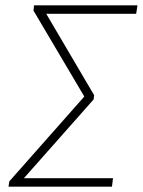

<svg xmlns="http://www.w3.org/2000/svg" viewBox="-20 -702 537 722"><path d="M497 -682 492 -650H154L334 -344L332 -328L70 -32H405L401 0H12L15 -20L297 -339L106 -662L108 -682Z"/></svg>

Font: Fira Sans UltraLight
Style: Italic
Weight: 200
Italic angle: -8°
Designer: Carrois Corporate & Edenspiekermann AG
Foundry: Carrois Corporate GbR & Edenspiekermann AG
Version: Version 4.203;PS 004.203;hotconv 1.0.88;makeotf.lib2.5.64775